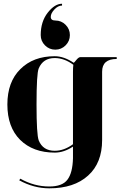

<svg xmlns="http://www.w3.org/2000/svg" viewBox="-20 -814 665 1029"><path d="M198.2 -626Q198.2 -698.2 235.8 -746.1Q273.4 -793.9 312.5 -793.9V-784.2Q291 -784.2 271.5 -763.2Q252 -742.2 252 -723.6Q252 -704.1 276.4 -704.1Q308.6 -704.1 331.5 -681.2Q354.5 -658.2 354.5 -626Q354.5 -593.8 331.5 -570.8Q308.6 -547.9 276.4 -547.9Q244.1 -547.9 221.2 -570.8Q198.2 -593.8 198.2 -626ZM175.8 -253.9Q175.8 -92.8 187.5 -61.5Q210 -5.9 273.4 -5.9Q323.2 -5.9 371.1 -41V-429.7Q371.1 -449.2 373 -466.8Q324.2 -502.9 273.4 -502.9Q210.9 -502.9 187.5 -447.3Q175.8 -419.9 175.8 -253.9ZM371.1 -28.3Q322.3 3.9 273.4 3.9Q157.2 3.9 87.9 -64.5Q19.5 -132.8 19.5 -253.9Q19.5 -375 88.9 -443.4Q158.2 -512.7 273.4 -512.7Q322.3 -512.7 375 -477.5Q377 -477.5 388.7 -492.2Q401.4 -507.8 410.2 -507.8H605.5V-498Q527.3 -498 527.3 -429.7V-63.5Q527.3 59.6 452.1 127Q377 195.3 244.1 195.3Q161.1 195.3 83 152.3L88.9 143.6Q163.1 185.5 244.1 185.5Q314.5 185.5 341.8 148.4Q369.1 112.3 371.1 34.2Z"/></svg>

Font: spinwerad
Style: Bold
Weight: 700
Width: 7
Version: Version 0.3